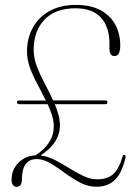

<svg xmlns="http://www.w3.org/2000/svg" viewBox="-20 -734 534 764"><path d="M26 -19.5Q26 -58 52.8 -85.8Q79.5 -113.5 121 -116Q194.5 -162.5 194 -232.5Q193.5 -253.5 186.8 -275.5Q180 -297.5 169.5 -319.5H56.5Q47.5 -319.5 47.5 -327Q47.5 -334 57 -334H162.5Q147 -365.5 129.5 -397.8Q112 -430 99.8 -463Q87.5 -496 87.5 -529Q87.5 -582.5 111 -624.5Q134.5 -666.5 178 -690.5Q221.5 -714.5 281.5 -714.5Q342 -714.5 381.2 -692.8Q420.5 -671 439.5 -634.5Q458.5 -598 458.5 -553Q458.5 -511 435.5 -511Q415.5 -511 415.5 -540V-559.5Q415.5 -626.5 381.8 -663.8Q348 -701 280 -701Q200.5 -701 157.2 -656Q114 -611 114 -535.5Q114 -503.5 126.8 -469.8Q139.5 -436 157.8 -402Q176 -368 191.5 -334.5H399Q407.5 -334.5 407.5 -327Q407.5 -319.5 399 -319.5H198Q207.5 -297.5 213 -276.2Q218.5 -255 218.5 -235Q218 -165 141.5 -115.5Q170 -112 199 -97Q228 -82 256.5 -64.2Q285 -46.5 312.5 -33.5Q340 -20.5 366.5 -20.5Q407.5 -20.5 430.2 -40.8Q453 -61 467.5 -110.5Q469.5 -119 475.5 -118Q480.5 -116.5 479.5 -107Q464.5 -43 436.2 -17Q408 9 365 9Q331.5 9 301.8 -5.8Q272 -20.5 228.5 -52.5Q193 -78.5 170.2 -89.8Q147.5 -101 125.5 -101Q98 -101 82.8 -81.8Q67.5 -62.5 67 -19.5Q67 9.5 45.5 9.5Q38 9.5 32 2.5Q26 -4.5 26 -19.5Z"/></svg>

Font: Fraunces 144pt Soft Thin
Style: Regular
Weight: 100
Version: Version 1.000;[0bf87f6ff]